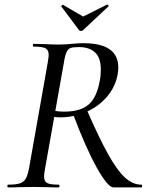

<svg xmlns="http://www.w3.org/2000/svg" viewBox="-20 -816 660 836"><path d="M16 -12Q49 -12 66 -17.5Q83 -23 91.5 -37Q100 -51 106 -81L188 -544Q192 -570 192 -576Q192 -598 178.5 -605.5Q165 -613 127 -613Q123 -613 123 -619Q123 -625 127 -625L173 -624Q211 -622 235 -622Q252 -622 266.5 -623Q281 -624 292 -625Q321 -628 342 -628Q495 -628 495 -523Q495 -508 492 -491Q482 -437 445.5 -394.5Q409 -352 355 -328.5Q301 -305 242 -305Q226 -305 208 -308L212 -335Q230 -330 261 -330Q330 -330 365.5 -360.5Q401 -391 414 -462Q419 -486 419 -513Q419 -565 393.5 -588Q368 -611 325 -611Q300 -611 288.5 -607.5Q277 -604 270 -589.5Q263 -575 258 -542L176 -81Q172 -62 172 -47Q172 -26 185.5 -19Q199 -12 235 -12Q239 -12 239 -6Q239 0 236 0Q206 0 190 -1L127 -2L63 -1Q46 0 16 0Q12 0 12 -6Q12 -12 16 -12ZM297 -322 356 -342Q411 -216 450.5 -145Q490 -74 524 -43Q558 -12 595 -12Q599 -12 599 -6Q599 0 595 0H474Q450 0 402.5 -84Q355 -168 297 -322ZM247 -789Q247 -791 250 -793.5Q253 -796 254 -795L342 -744L446 -796H447Q450 -796 452 -793Q454 -790 452 -788L342 -685Q338 -681 332 -681Q327 -681 324 -685L247 -788Z"/></svg>

Font: Cormorant Garamond Medium
Style: Italic
Weight: 500
Italic angle: -10°
Designer: Christian Thalmann (Catharsis Fonts)
Foundry: Catharsis Fonts
Version: Version 4.000